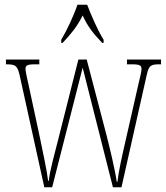

<svg xmlns="http://www.w3.org/2000/svg" viewBox="-20 -786 698 806"><path d="M237 -619V-606H243C279 -645 303 -673 327 -721C349 -673 372 -645 409 -606H415V-619C391 -657 363 -721 346 -766H305C290 -721 260 -657 237 -619ZM64 -463 166 0H199L327 -502L454 0H490L595 -467C605 -513 612 -516 653 -516H656V-536H513V-516H536C570 -516 574 -509 574 -496C574 -484 567 -459 560 -428L510 -208C491 -125 478 -67 473 -23H470C464 -69 439 -173 426 -223L344 -536H309L226 -207C214 -158 187 -63 185 -27H182C178 -64 158 -158 148 -206L101 -425C96 -446 87 -487 87 -496C87 -509 91 -516 125 -516H145V-536H5V-516H6C46 -516 54 -511 64 -463Z"/></svg>

Font: Noto Serif Sinhala ExtraCondensed Thin
Style: Regular
Weight: 100
Width: 2
Designer: Jelle Bosma - Monotype Design Team
Foundry: Monotype Imaging Inc.
Version: Version 2.007